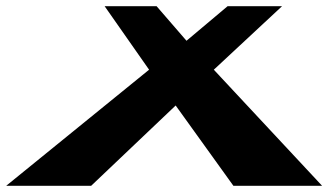

<svg xmlns="http://www.w3.org/2000/svg" viewBox="-50 -597 1055 617"><path d="M985 0 637.1 -373 856.3 -577H681.3L549.3 -466L453.3 -577H286.3L429.1 -373L-30 0H243L514.5 -258L700 0Z"/></svg>

Font: Hussar Milosc
Style: Obl
Weight: 700
Foundry: Cannot Into Space Fonts
Version: Version 1.02